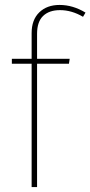

<svg xmlns="http://www.w3.org/2000/svg" viewBox="-20 -757 366 777"><path d="M130 -620V-519H262L259 -499H130V0H108V-499H28V-519H108V-623Q108 -677 139 -707Q170 -737 221 -737Q275 -737 326 -706L316 -689Q270 -716 223 -716Q179 -716 154.5 -692.5Q130 -669 130 -620Z"/></svg>

Font: Fira Sans Condensed Thin
Style: Regular
Weight: 250
Width: 3
Designer: Carrois Corporate & Edenspiekermann AG
Foundry: Carrois Corporate GbR & Edenspiekermann AG
Version: Version 4.203